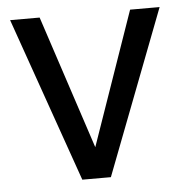

<svg xmlns="http://www.w3.org/2000/svg" viewBox="-44 -566 587 609"><g transform="rotate(-5 250.0 -262.0)"><path d="M285 0H194L10 -524H104L244 -99L392 -524H486Z"/></g></svg>

Font: Ekushey Lalsalu
Style: Regular
Weight: 400
Designer: Al Mamun Sumon
Foundry: Al Mamun Sumon
Version: Version 1.0